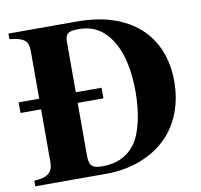

<svg xmlns="http://www.w3.org/2000/svg" viewBox="-76 -757 875 837"><g transform="rotate(-10 361.0 -338.0)"><path d="M259 -326H373V-373H259V-595C259 -632 271 -642 319 -642C389 -642 438 -609 474 -542C502 -489 516 -416 516 -330C516 -237 497 -152 466 -107C432 -59 383 -35 317 -35C272 -35 259 -48 259 -93ZM14 -676V-651C78 -645 97 -630 97 -584V-373H6V-326H97V-91C97 -47 72 -27 14 -25V0H330C437 0 537 -38 600 -104C658 -163 690 -249 690 -345C690 -551 551 -676 319 -676Z"/></g></svg>

Font: XITS
Style: Bold
Weight: 700
Designer: MicroPress Inc., with final additions and corrections provided by Coen Hoffman, Elsevier (retired)
Version: Version 1.302